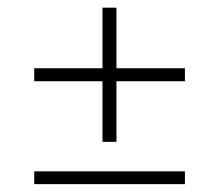

<svg xmlns="http://www.w3.org/2000/svg" viewBox="-20 -560 556 488"><path d="M67 -92V-124.5H450V-92ZM276 -199.5H240.5V-540.5H276ZM67 -353.5V-386.5H450V-353.5Z"/></svg>

Font: Anek Tamil ExtraLight
Style: Regular
Weight: 250
Version: Version 1.003